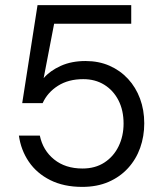

<svg xmlns="http://www.w3.org/2000/svg" viewBox="-20 -720 634 752"><path d="M302 12Q230 12 177 -14.5Q124 -41 93 -86.5Q62 -132 54 -189H136Q148 -131 192 -95.5Q236 -60 303 -60Q353 -60 389 -83.5Q425 -107 444.5 -147Q464 -187 464 -236Q464 -288 444 -327Q424 -366 388.5 -388Q353 -410 306 -410Q248 -410 207 -384Q166 -358 147 -316H67L127 -700H494V-627H192L151 -414Q176 -443 218 -462Q260 -481 315 -481Q367 -481 409 -462.5Q451 -444 481.5 -411Q512 -378 528.5 -333.5Q545 -289 545 -237Q545 -186 529 -141Q513 -96 481.5 -61.5Q450 -27 405 -7.5Q360 12 302 12Z"/></svg>

Font: DM Sans 28pt
Style: Regular
Weight: 400
Version: Version 4.004;gftools[0.9.30]